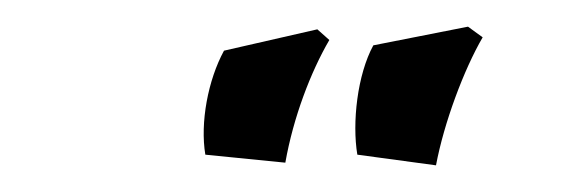

<svg xmlns="http://www.w3.org/2000/svg" viewBox="-20 -724 440 144"><path d="M134 -608 194 -602C200 -636 213 -670 227 -694L218 -702L148 -686C136 -664 130 -632 134 -608ZM248 -608 307 -600C313 -632 328 -672 342 -696L331 -704L260 -690C248 -668 244 -632 248 -608Z"/></svg>

Font: Mazius Display Extra italic
Style: Regular
Weight: 400
Italic angle: -17°
Designer: Alberto Casagrande & Collletttivo
Foundry: Collletttivo
Version: Version 2.000;Glyphs 3.2 (3217)